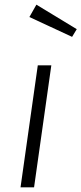

<svg xmlns="http://www.w3.org/2000/svg" viewBox="-20 -803 349 823"><path d="M126 0H68L142 -523H200ZM309 -678 289 -645 106 -730 136 -783Z"/></svg>

Font: Fira Sans Light
Style: Italic
Weight: 300
Italic angle: -8°
Designer: bBox Type GmbH & Carrois Corporate GbR & Edenspiekermann AG
Foundry: bBox Type GmbH & Carrois Corporate GbR & Edenspiekermann AG
Version: Version 4.301